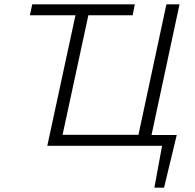

<svg xmlns="http://www.w3.org/2000/svg" viewBox="-20 -678 907 893"><path d="M613 0 754 -658H815L674 0ZM220 0 230 -51H664L654 0ZM200 0 342 -658H402L260 0ZM698 195 743 -50H802L743 195ZM663 0 674 -50H802L766 0ZM119 -607 130 -658H607L597 -607Z"/></svg>

Font: Ysabeau Office Light
Style: Italic
Weight: 300
Italic angle: -12°
Designer: Christian Thalmann (Catharsis Fonts)
Version: Version 2.001;gftools[0.9.30]; featfreeze: tnum,lnum,ss02